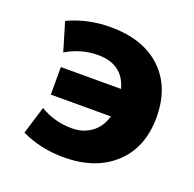

<svg xmlns="http://www.w3.org/2000/svg" viewBox="-101 -634 757 749"><g transform="rotate(20 277.5 -260.0)"><path d="M60.5 -28.3 95.7 -143.6Q156.2 -107.4 227.5 -107.4Q274.4 -107.4 308.6 -132.3Q342.8 -157.2 355.5 -203.1H106.4V-317.4H356.4Q331.1 -411.1 227.5 -411.1Q157.2 -411.1 95.7 -374L60.5 -492.2Q141.6 -530.3 236.3 -530.3Q372.1 -530.3 448.2 -458Q524.4 -385.7 524.4 -260.3Q524.4 -134.8 446.3 -62.5Q368.2 9.8 236.3 9.8Q141.6 9.8 60.5 -28.3Z"/></g></svg>

Font: GenEi M Gothic v2 Heavy
Style: Regular
Weight: 800
Version: Version 2.0